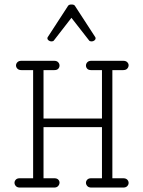

<svg xmlns="http://www.w3.org/2000/svg" viewBox="-20 -846 645 866"><path d="M211.9 -659.2Q205.6 -659.2 199.7 -663.3Q193.8 -667.5 193.8 -673.3Q193.8 -678.2 197.3 -681.6L287.1 -819.8Q291 -825.7 302.2 -825.7Q314.5 -825.7 317.9 -819.8L407.7 -681.6Q411.1 -678.2 411.1 -673.3Q411.1 -667.5 405.5 -663.3Q399.9 -659.2 393.1 -659.2Q384.8 -659.2 381.8 -663.6L302.2 -765.6L223.1 -663.6Q220.2 -659.2 211.9 -659.2ZM69.8 0Q57.6 0 51.5 -6.8Q45.4 -13.7 45.4 -21.5Q45.4 -29.3 51.3 -35.6Q57.1 -42 68.8 -42H129.4V-529.8H76.7Q64.5 -529.8 58.3 -536.4Q52.2 -543 52.2 -550.8Q52.2 -558.6 58.3 -565.2Q64.5 -571.8 76.7 -571.8H224.1Q236.3 -571.8 242.4 -565.2Q248.5 -558.6 248.5 -550.3Q248.5 -542.5 242.9 -536.1Q237.3 -529.8 225.1 -529.8H176.3V-311.5H439.9V-529.8H391.1Q378.9 -529.8 373.3 -536.1Q367.7 -542.5 367.7 -550.3Q367.7 -558.6 373.8 -565.2Q379.9 -571.8 392.1 -571.8H535.6Q547.9 -571.8 554 -565.4Q560.1 -559.1 560.1 -551.8Q560.1 -543.5 554 -536.6Q547.9 -529.8 535.6 -529.8H486.8V-42H535.6Q547.9 -42 554 -35.6Q560.1 -29.3 560.1 -21Q560.1 -13.2 554 -6.6Q547.9 0 535.6 0H392.1Q379.9 0 373.8 -6.8Q367.7 -13.7 367.7 -21.5Q367.7 -29.3 373.5 -35.6Q379.4 -42 391.1 -42H439.9V-272.5H176.3V-42H225.1Q236.8 -42 242.7 -35.9Q248.5 -29.8 248.5 -22.5Q248.5 -14.2 242.4 -7.1Q236.3 0 224.1 0Z"/></svg>

Font: Cutive Mono
Style: Regular
Weight: 400
Designer: Vernon Adams
Foundry: Vernon Adams
Version: Version 1.110; ttfautohint (v1.8.4.7-5d5b)